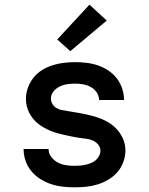

<svg xmlns="http://www.w3.org/2000/svg" viewBox="-20 -794 640 822"><path d="M298 8Q273 8 247.5 5Q222 2 198 -6Q174 -14 152 -28Q130 -42 114 -61.5Q98 -81 89.5 -105.5Q81 -130 81 -156H188Q188 -137 199.5 -122Q211 -107 227 -98.5Q243 -90 261.5 -87Q280 -84 298 -84Q310 -84 322 -85Q334 -86 345.5 -88.5Q357 -91 368.5 -95.5Q380 -100 389 -107.5Q398 -115 404 -126Q410 -137 410 -149Q410 -164 399.5 -176Q389 -188 375 -193.5Q361 -199 345.5 -200.5Q330 -202 315 -204.5Q300 -207 285 -210Q270 -213 255 -216.5Q240 -220 225 -224Q210 -228 196 -234Q182 -240 168.5 -247.5Q155 -255 143 -264.5Q131 -274 121.5 -286Q112 -298 105 -311.5Q98 -325 94.5 -340Q91 -355 91 -371Q91 -395 99.5 -418.5Q108 -442 123.5 -461.5Q139 -481 160 -494Q181 -507 204.5 -514.5Q228 -522 252.5 -525Q277 -528 302 -528Q326 -528 351 -525Q376 -522 399.5 -514Q423 -506 444 -492Q465 -478 480 -458.5Q495 -439 503 -415Q511 -391 511 -366H404Q404 -384 394 -398.5Q384 -413 368.5 -421.5Q353 -430 336 -433Q319 -436 302 -436Q285 -436 268 -433.5Q251 -431 235.5 -423.5Q220 -416 209 -402.5Q198 -389 198 -372Q198 -360 204 -349.5Q210 -339 220 -332.5Q230 -326 241.5 -323.5Q253 -321 264 -320L266 -319Q293 -315 320.5 -310Q348 -305 375 -298Q402 -291 427.5 -279Q453 -267 473 -248Q493 -229 505 -203.5Q517 -178 517 -150Q517 -125 508 -100.5Q499 -76 482.5 -57Q466 -38 444 -25Q422 -12 398 -4.5Q374 3 349 5.5Q324 8 298 8ZM281 -575 225 -625 363 -774 437 -706Z"/></svg>

Font: Iosevka Custom SmBdEx
Style: Regular
Weight: 600
Width: 7
Monospace: yes
Designer: Belleve Invis
Foundry: Belleve Invis
Version: Version 11.2.4; ttfautohint (v1.8.4)